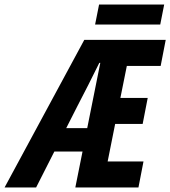

<svg xmlns="http://www.w3.org/2000/svg" viewBox="-85 -828 752 848"><path d="M-64.8 0 287.2 -651.8H646.9L624.6 -536.9H475.2L446.7 -395.5H567.4L545.1 -280.7H423.6L390.5 -115H548.8L526.5 0H247.7L358 -550.4H353.7Q329 -500.7 305 -452.9Q280.9 -405.1 257.4 -360.4L74.5 0ZM98.7 -158.8 119.5 -262.2H353L332.4 -158.8ZM335 -719.5 352.6 -808.1H640.2L622.7 -719.5Z"/></svg>

Font: SourceCodeVF
Style: Italic
Weight: 200
Italic angle: -11°
Monospace: yes
Designer: Paul D. Hunt, Teo Tuominen
Foundry: Adobe
Version: Version 1.026;hotconv 1.1.0;makeotfexe 2.6.0